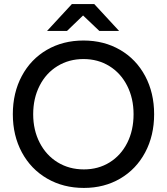

<svg xmlns="http://www.w3.org/2000/svg" viewBox="-20 -911 819 943"><path d="M43 -350Q43 -455 87 -537.5Q131 -620 210 -666Q289 -712 390 -712Q491 -712 570 -666Q649 -620 693 -537.5Q737 -455 737 -350Q737 -245 693 -162.5Q649 -80 570.5 -34Q492 12 392 12Q291 12 211.5 -34Q132 -80 87.5 -162.5Q43 -245 43 -350ZM392 -79Q463 -79 518.5 -113.5Q574 -148 605 -209.5Q636 -271 636 -350Q636 -428 604.5 -490Q573 -552 517 -586.5Q461 -621 390 -621Q319 -621 262.5 -586.5Q206 -552 174.5 -490Q143 -428 143 -350Q143 -272 175 -210Q207 -148 263.5 -113.5Q320 -79 392 -79ZM388 -835 309 -759H211L333 -891H443L565 -759H468Z"/></svg>

Font: Oak Sans Medium
Style: Regular
Weight: 500
Designer: Erik Kennedy, Walven
Foundry: Erik Kennedy, Walven
Version: Version 1.000